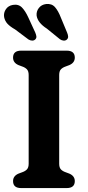

<svg xmlns="http://www.w3.org/2000/svg" viewBox="-21 -958 446 978"><path d="M280.5 -124Q280.5 -104.5 289.2 -95.2Q298 -86 312.5 -81L332.5 -73.5Q360 -61.5 360 -35.5Q360 0 318.5 0H87Q45.5 0 45.5 -35.5Q45.5 -61.5 73 -73.5L93 -81Q107.5 -86 116.2 -95.2Q125 -104.5 125 -124V-576Q125 -595.5 116.2 -604.8Q107.5 -614 93 -619L73 -626.5Q45.5 -638.5 45.5 -664.5Q45.5 -700 87 -700H318.5Q360 -700 360 -664.5Q360 -638.5 332.5 -626.5L312.5 -619Q298 -614 289.2 -604.8Q280.5 -595.5 280.5 -576ZM288.5 -869.5 321 -791.5Q325.5 -780.5 326 -771.8Q326.5 -763 319.5 -756.5Q313 -750.5 303 -751.2Q293 -752 284.5 -758L218 -812Q171 -842 165.5 -878.5Q163.5 -900 176.8 -917.2Q190 -934.5 214 -937.5Q243 -940.5 259.5 -921.2Q276 -902 288.5 -869.5ZM123 -869.5 158.5 -792.5Q163 -782 164.2 -773.2Q165.5 -764.5 159 -757.5Q152.5 -751 142.8 -751.2Q133 -751.5 124 -757L56 -808Q30.5 -822.5 17.2 -836.8Q4 -851 0 -871Q-3.5 -892.5 8.8 -910.8Q21 -929 44.5 -933Q73 -938 90.8 -919.8Q108.5 -901.5 123 -869.5Z"/></svg>

Font: Fraunces 9pt S100 SemiBold
Style: Regular
Weight: 600
Version: Version 1.000; ttfautohint (v1.8.3)